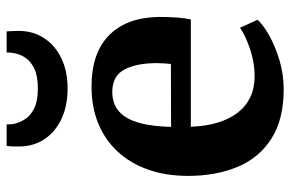

<svg xmlns="http://www.w3.org/2000/svg" viewBox="-168 -695 874 578"><g transform="rotate(-90 269.0 -406.0)"><path d="M289 11Q198.5 11 140.8 -25.8Q83 -62.5 55.8 -127.5Q28.5 -192.5 28.5 -277Q28.5 -345 48 -398.8Q67.5 -452.5 103 -490.2Q138.5 -528 187.8 -547.8Q237 -567.5 297 -567.5Q398 -567.5 451.5 -515Q505 -462.5 507 -367Q507 -334 505.2 -310.2Q503.5 -286.5 499.5 -268.5H176.5Q178 -223.5 188.8 -188Q199.5 -152.5 218.8 -127.5Q238 -102.5 265.5 -89.5Q293 -76.5 329.5 -76.5Q370 -76.5 411 -90.5Q452 -104.5 474.5 -120.5L498.5 -67.5Q482.5 -50 450.2 -32Q418 -14 376 -1.5Q334 11 289 11ZM176 -328 365.5 -328.5Q366.5 -338.5 367.2 -349.8Q368 -361 368 -371.5Q368 -431.5 348.8 -468.2Q329.5 -505 281 -505Q259 -505 240.8 -496.8Q222.5 -488.5 208.2 -468.8Q194 -449 185.8 -414.8Q177.5 -380.5 176 -328ZM292 -639.5Q238.5 -639.5 199 -658.5Q159.5 -677.5 138.2 -710.5Q117 -743.5 117 -785.5Q117 -794.5 117.2 -805.5Q117.5 -816.5 119 -823H183.5Q183.5 -819 183.8 -814.2Q184 -809.5 184.5 -804Q188 -785.5 198.8 -768.2Q209.5 -751 232 -740Q254.5 -729 292 -729Q329.5 -729 352 -740Q374.5 -751 385.2 -768Q396 -785 398.5 -804Q399.5 -809.5 399.8 -814.2Q400 -819 400 -823H463.5Q464 -816.5 464.5 -805.8Q465 -795 465 -786.5Q465 -744 443.5 -710.8Q422 -677.5 383 -658.5Q344 -639.5 292 -639.5Z"/></g></svg>

Font: Merriweather 24pt
Style: Bold
Weight: 700
Designer: Eben Sorkin
Foundry: Eben Sorkin
Version: Version 2.100